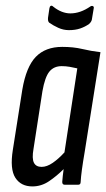

<svg xmlns="http://www.w3.org/2000/svg" viewBox="-20 -662 380 688"><path d="M96 6Q55 6 35 -25Q15 -56 26 -125L60 -341Q74 -423 108.5 -458.5Q143 -494 203 -494Q243 -494 274.5 -486.5Q306 -479 340 -475L284 -121Q277 -80 273.5 -54Q270 -28 269 -10Q269 0 260 0H212Q203 0 203 -10Q204 -20 205 -32Q206 -44 208 -56Q183 -31 155.5 -12.5Q128 6 96 6ZM129 -64Q148 -64 169 -78.5Q190 -93 211 -116L257 -417Q244 -420 230 -422.5Q216 -425 201 -425Q173 -425 157 -405.5Q141 -386 132 -335L100 -128Q94 -94 101.5 -79Q109 -64 129 -64ZM227 -554Q207 -554 188.5 -562.5Q170 -571 156 -581Q151 -586 152 -598L157 -632Q158 -639 162 -641Q166 -643 171 -638Q186 -626 201.5 -620Q217 -614 232 -614Q268 -614 304 -639Q309 -642 313 -640Q317 -638 316 -633L309 -591Q307 -583 299 -576Q285 -566 267.5 -560Q250 -554 227 -554Z"/></svg>

Font: Sofia Sans Extra Condensed Medium
Style: Italic
Weight: 500
Italic angle: -9°
Version: Version 4.100